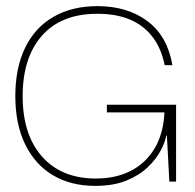

<svg xmlns="http://www.w3.org/2000/svg" viewBox="-20 -593 636 627"><path d="M291 14Q211 14 152.5 -21Q94 -56 62 -122Q30 -188 30 -279Q30 -371 62 -437Q94 -503 154.5 -538Q215 -573 298 -573Q396 -573 461.5 -524Q527 -475 543 -380H518Q506 -437 477 -474Q448 -511 403.5 -529.5Q359 -548 298 -548Q180 -548 117 -476.5Q54 -405 54 -279Q54 -153 117.5 -81.5Q181 -10 293 -10Q359 -10 408 -35.5Q457 -61 485.5 -109.5Q514 -158 517 -226H329V-251H555V0H533L525 -150H523Q519 -128 504 -100Q489 -72 461.5 -46Q434 -20 392 -3Q350 14 291 14Z"/></svg>

Font: Darker Grotesque Light Light
Style: Regular
Weight: 300
Version: Version 1.000;gftools[0.9.28]